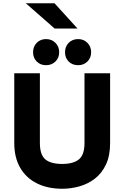

<svg xmlns="http://www.w3.org/2000/svg" viewBox="-20 -1152 767 1184"><path d="M364 12Q274.5 12 207.8 -21.2Q141 -54.5 104.5 -117.5Q68 -180.5 68 -270V-700H226V-270Q226 -197.5 259.5 -169.2Q293 -141 364 -141Q431.5 -141 466.2 -168.8Q501 -196.5 501 -270V-700H659V-270Q659 -191.5 633.5 -137.5Q608 -83.5 565.2 -50.5Q522.5 -17.5 470 -2.8Q417.5 12 364 12ZM462 -750Q426 -750 403.5 -772.5Q381 -795 381 -830Q381 -864.5 403.5 -887.8Q426 -911 462 -911Q496 -911 519 -887.8Q542 -864.5 542 -830Q542 -795 519 -772.5Q496 -750 462 -750ZM264 -750Q229 -750 206.5 -772.5Q184 -795 184 -830Q184 -864.5 206.5 -887.8Q229 -911 264 -911Q298.5 -911 321.8 -887.8Q345 -864.5 345 -830Q345 -795 321.8 -772.5Q298.5 -750 264 -750ZM317 -976 139 -1132H316L458 -976Z"/></svg>

Font: Overpass Black
Style: Regular
Weight: 900
Designer: Delve Withrington, Dave Bailey, Thomas Jockin
Foundry: Delve Fonts LLC
Version: Version 4.000; ttfautohint (v1.8.3)